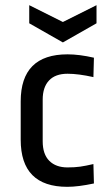

<svg xmlns="http://www.w3.org/2000/svg" viewBox="-20 -710 430 742"><path d="M343 -487 341 -412Q283 -425 241 -425Q194 -425 169.5 -399Q145 -373 145 -325V-164Q145 -114 170.5 -88.5Q196 -63 241 -63Q269 -63 290 -66Q311 -69 341 -76L343 -1Q282 12 240 12Q60 12 60 -170V-318Q60 -500 241 -500Q286 -500 343 -487ZM353 -690V-620L223 -546L93 -620V-690L223 -625Z"/></svg>

Font: Ropa Sans
Style: Regular
Weight: 400
Designer: Botio Nikoltchev
Foundry: Botio Nikoltchev
Version: Version 1.100